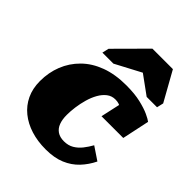

<svg xmlns="http://www.w3.org/2000/svg" viewBox="-226 -923 1061 1061"><g transform="rotate(45 304.5 -392.5)"><path d="M356 -90Q389 -90 413.5 -104.5Q438 -119 456.5 -142.5Q475 -166 490 -193L566 -142Q544 -97 511 -62Q478 -27 430.5 -7Q383 13 316 13Q253 13 200.5 -3.5Q148 -20 109 -51.5Q70 -83 48.5 -128.5Q27 -174 27 -232Q27 -299 50 -357Q73 -415 118 -459.5Q163 -504 229 -528.5Q295 -553 381 -553Q447 -553 493.5 -542Q540 -531 569 -517.5Q598 -504 609 -495L575 -335H405L440 -494Q455 -493 462 -483Q469 -473 469.5 -460.5Q470 -448 466.5 -437Q463 -426 457 -423Q452 -433 443 -440Q434 -447 422 -451Q410 -455 394 -455Q366 -455 344.5 -438.5Q323 -422 307.5 -394.5Q292 -367 282.5 -333.5Q273 -300 268.5 -266.5Q264 -233 264 -204Q264 -169 273.5 -143.5Q283 -118 303.5 -104Q324 -90 356 -90ZM500 -798H340L169 -626L160 -587H246L452 -696H356L506 -587H587L596 -626Z"/></g></svg>

Font: Roboto Serif Black
Style: Italic
Weight: 900
Italic angle: -10°
Version: Version 1.008